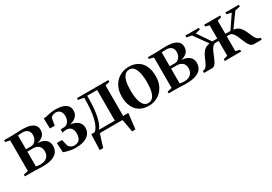

<svg xmlns="http://www.w3.org/2000/svg" viewBox="22 -1354 3338 2360"><g transform="rotate(-30 1691.0 -174.5)"><path d="M268 4Q243 4 215.5 3Q188 2 162.5 1Q137 0 118.5 0H16.5V-25L81 -39.5V-472.5L17 -487.5V-512.5H121Q140.5 -512.5 166.2 -513.8Q192 -515 220 -516.2Q248 -517.5 273.5 -517.5Q342 -517.5 385.2 -503.8Q428.5 -490 449.2 -463.8Q470 -437.5 470 -399.5Q470 -349 439 -319Q408 -289 354.5 -277.5Q401 -275.5 434.5 -260.5Q468 -245.5 486.2 -218.5Q504.5 -191.5 504.5 -152Q504.5 -104 480 -69Q455.5 -34 403.5 -15Q351.5 4 268 4ZM258.5 -31Q318 -31 350.8 -62Q383.5 -93 383.5 -144Q383.5 -198 352.8 -223.2Q322 -248.5 274.5 -248.5H194.5V-38Q202 -36 212.2 -34.8Q222.5 -33.5 234.5 -32.2Q246.5 -31 258.5 -31ZM194.5 -282H264.5Q293.5 -282 314.2 -297.5Q335 -313 346.2 -338.5Q357.5 -364 357.5 -394Q357.5 -420 346.5 -440Q335.5 -460 314.2 -471.2Q293 -482.5 262 -482.5Q243 -482.5 225.8 -481.2Q208.5 -480 194.5 -478Z M738 9Q700.5 9 668 3.5Q635.5 -2 610.5 -9.5Q585.5 -17 569 -24L561.5 -159H635L656.5 -69Q663.5 -54 683.8 -39.2Q704 -24.5 737 -24.5Q768 -24.5 789.5 -37.8Q811 -51 822 -76Q833 -101 833 -136Q833 -190.5 808.8 -216.5Q784.5 -242.5 743 -242.5Q735.5 -242.5 724.5 -241.2Q713.5 -240 703 -238Q692.5 -236 685 -234L686.5 -280L734 -281.5Q756.5 -282 775.8 -295.5Q795 -309 806.8 -334Q818.5 -359 818.5 -393.5Q818.5 -425 808 -446.8Q797.5 -468.5 779 -479.8Q760.5 -491 736 -491Q712.5 -491 691.5 -481.2Q670.5 -471.5 662.5 -457.5L645.5 -356H577L573.5 -501Q593.5 -501 611.5 -504.8Q629.5 -508.5 648.8 -513Q668 -517.5 692.2 -521.2Q716.5 -525 749.5 -525Q812.5 -525 854.8 -510.8Q897 -496.5 918.2 -469.5Q939.5 -442.5 939.5 -403Q939.5 -362 918 -333.5Q896.5 -305 858.2 -288Q820 -271 770 -263.5L783.5 -276Q833.5 -275.5 873.5 -261.2Q913.5 -247 937 -218Q960.5 -189 960.5 -144.5Q960.5 -99.5 935.5 -64.8Q910.5 -30 861 -10.5Q811.5 9 738 9Z M1018 0V-36L1030 -40Q1055.5 -61 1074.2 -97.8Q1093 -134.5 1106 -188.2Q1119 -242 1125.2 -312.8Q1131.5 -383.5 1131.5 -472.5L1051.5 -487.5V-512.5H1496.5V-487.5L1434 -472.5V0ZM1090 -40.5H1316.5V-475.5H1175V-436.5Q1175 -360 1168.5 -295.5Q1162 -231 1150.5 -180.2Q1139 -129.5 1123.5 -94Q1108 -58.5 1090 -40.5ZM974 180Q975.5 145.5 976.8 109Q978 72.5 979.2 34.5Q980.5 -3.5 982 -41H1126.5L1082 -3Q1077.5 10 1069.8 32.8Q1062 55.5 1053.5 82.8Q1045 110 1037.2 135.8Q1029.5 161.5 1024.5 180ZM1434 180Q1430.5 159 1426.2 133.5Q1422 108 1417.5 82.2Q1413 56.5 1408.5 34.2Q1404 12 1400.5 -2L1373.5 -40H1507.5Q1505 -20.5 1502.2 2Q1499.5 24.5 1496.8 48.5Q1494 72.5 1491.2 95.8Q1488.5 119 1486 140.5Q1483.5 162 1481.5 180Z M1537.5 -251.5Q1537.5 -320.5 1558.8 -372.5Q1580 -424.5 1616.2 -459.2Q1652.5 -494 1697.8 -511.5Q1743 -529 1791 -529Q1871 -529 1923.2 -495.2Q1975.5 -461.5 2000.8 -402.5Q2026 -343.5 2026 -266Q2026 -197 2004.8 -145Q1983.5 -93 1947.8 -58.2Q1912 -23.5 1866.8 -6Q1821.5 11.5 1773.5 11.5Q1714.5 11.5 1670 -7.8Q1625.5 -27 1596.2 -62.2Q1567 -97.5 1552.2 -145.8Q1537.5 -194 1537.5 -251.5ZM1782.5 -21.5Q1819.5 -21.5 1844.5 -46.8Q1869.5 -72 1882.5 -123.5Q1895.5 -175 1895.5 -253Q1895.5 -302.5 1889.8 -346.5Q1884 -390.5 1871 -424.2Q1858 -458 1836.2 -477.2Q1814.5 -496.5 1783 -496.5Q1745.5 -496.5 1720 -471.2Q1694.5 -446 1681.5 -394.8Q1668.5 -343.5 1668.5 -264.5Q1668.5 -215 1674.2 -171Q1680 -127 1693.5 -93.2Q1707 -59.5 1728.8 -40.5Q1750.5 -21.5 1782.5 -21.5Z M2308.5 4Q2283.5 4 2256 3Q2228.5 2 2203 1Q2177.5 0 2159 0H2057V-25L2121.5 -39.5V-472.5L2057.5 -487.5V-512.5H2161.5Q2181 -512.5 2206.8 -513.8Q2232.5 -515 2260.5 -516.2Q2288.5 -517.5 2314 -517.5Q2382.5 -517.5 2425.8 -503.8Q2469 -490 2489.8 -463.8Q2510.5 -437.5 2510.5 -399.5Q2510.5 -349 2479.5 -319Q2448.5 -289 2395 -277.5Q2441.5 -275.5 2475 -260.5Q2508.5 -245.5 2526.8 -218.5Q2545 -191.5 2545 -152Q2545 -104 2520.5 -69Q2496 -34 2444 -15Q2392 4 2308.5 4ZM2299 -31Q2358.5 -31 2391.2 -62Q2424 -93 2424 -144Q2424 -198 2393.2 -223.2Q2362.5 -248.5 2315 -248.5H2235V-38Q2242.5 -36 2252.8 -34.8Q2263 -33.5 2275 -32.2Q2287 -31 2299 -31ZM2235 -282H2305Q2334 -282 2354.8 -297.5Q2375.5 -313 2386.8 -338.5Q2398 -364 2398 -394Q2398 -420 2387 -440Q2376 -460 2354.8 -471.2Q2333.5 -482.5 2302.5 -482.5Q2283.5 -482.5 2266.2 -481.2Q2249 -480 2235 -478Z M2558.5 0V-25.5L2584 -34.5Q2604.5 -42.5 2618.5 -65Q2632.5 -87.5 2644.8 -117.5Q2657 -147.5 2671.8 -178.2Q2686.5 -209 2708 -234Q2729.5 -259 2761.8 -272Q2794 -285 2842 -278.5L2824 -246L2662 -472L2589.5 -487.5V-512.5H2781V-487.5L2713.5 -472L2840.5 -285H2911.5V-472.5L2856.5 -487.5V-512.5H3083.5V-487.5L3026 -472.5V-285H3098L3225 -472L3157 -487.5V-512.5H3348V-487.5L3275.5 -472L3113.5 -246L3096 -278.5Q3143.5 -285 3175.8 -272Q3208 -259 3229 -233.8Q3250 -208.5 3264.8 -178Q3279.5 -147.5 3291.8 -117.5Q3304 -87.5 3318 -65Q3332 -42.5 3353 -34.5L3378 -25.5V0H3267Q3241 0 3222.8 -18Q3204.5 -36 3190.2 -64.8Q3176 -93.5 3163.5 -125.5Q3151 -157.5 3137.2 -186.2Q3123.5 -215 3105.5 -233Q3087.5 -251 3061.5 -251H3026V-40L3086 -25V0H2854V-25L2911.5 -40V-251H2872.5Q2847 -251 2828.8 -233Q2810.5 -215 2796.5 -186.2Q2782.5 -157.5 2770.2 -125.5Q2758 -93.5 2744.2 -64.8Q2730.5 -36 2713.2 -18Q2696 0 2672 0Z"/></g></svg>

Font: Merriweather 120pt SemiBold
Style: Regular
Weight: 600
Version: Version 2.100